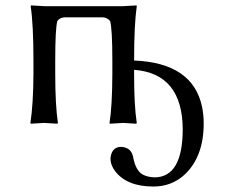

<svg xmlns="http://www.w3.org/2000/svg" viewBox="-20 -452 827 706"><path d="M473.1 -229.5Q689.5 -220.7 723.1 -58.6Q729 -29.8 729 2Q729 122.1 661.1 188Q612.8 233.9 543.9 233.9Q446.3 233.9 402.8 176.8Q386.2 153.8 386.2 131.8Q389.2 89.8 423.8 87.9Q461.9 89.4 469.2 124Q478.5 175.3 504.9 189.9Q523.4 199.7 549.8 200.2Q651.4 198.2 651.9 23.9Q650.9 -181.6 473.1 -195.3V-179.2Q473.1 -63 482.9 0L481 2.9Q479 2.9 433.1 0L383.8 2.9L382.8 0Q392.6 -61 393.1 -179.2V-229Q393.1 -346.7 384.8 -375Q373 -387.7 358.9 -388.2H216.8Q200.2 -387.2 190.9 -375Q183.1 -347.7 183.1 -229V-180.2Q183.1 -66.9 192.9 0L190.9 2.9Q189 2.9 142.1 0L92.8 2.9L91.8 0Q102.5 -70.3 103 -180.2V-229Q103 -361.8 92.8 -429.2L94.2 -432.1Q96.2 -432.1 146 -429.2H430.2L481.9 -432.1L482.9 -429.2Q473.1 -360.8 473.1 -229.5Z"/></svg>

Font: Linux Biolinum O
Style: Regular
Weight: 400
Designer: Philipp H. Poll
Foundry: Philipp H. Poll
Version: Version 1.0.4